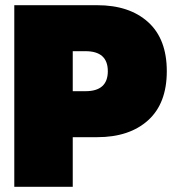

<svg xmlns="http://www.w3.org/2000/svg" viewBox="-20 -719 667 739"><path d="M35 -699H354Q478 -699 550 -634Q622 -569 622 -445Q622 -321 550 -256Q478 -191 354 -191H260V0H35ZM309 -368Q395 -368 395 -445Q395 -522 309 -522H260V-368Z"/></svg>

Font: Readiness Black
Style: Regular
Weight: 900
Designer: Katatrad Team
Foundry: CadsonDemak
Version: Version 1.00;April 23, 2019;FontCreator 11.5.0.2425 64-bit; 